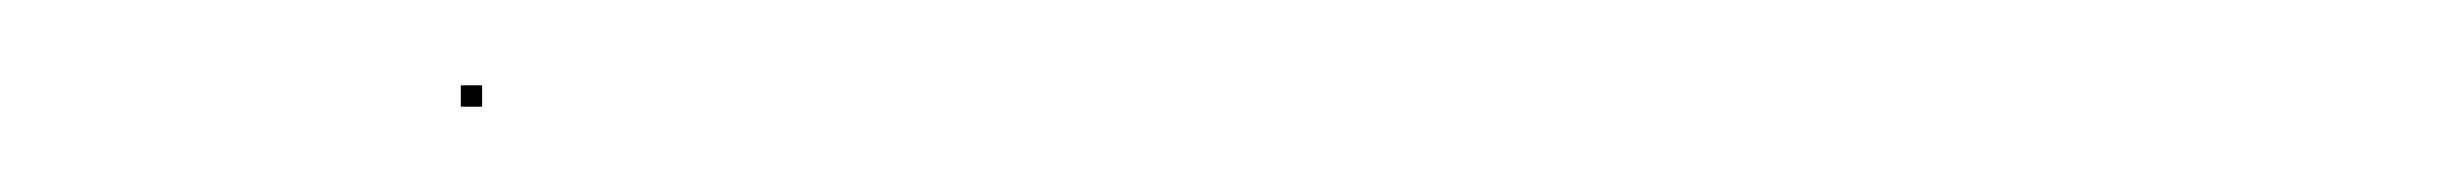

<svg xmlns="http://www.w3.org/2000/svg" viewBox="-20 -58 575 45"><path d="M88 -33V-38H93V-33Z"/></svg>

Font: FRB American Cursive Just Beginnings
Style: Italic
Weight: 400
Italic angle: -25°
Version: Version 2.0;Modular Font Editor K font №1